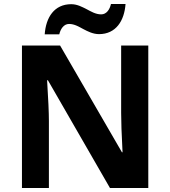

<svg xmlns="http://www.w3.org/2000/svg" viewBox="-20 -942 852 962"><path d="M723 0V-714H587V-376C587 -337 589 -272 594 -179H591L281 -714H90V0H225V-336C225 -377 222 -445 216 -540H220L531 0ZM609 -922H536C530 -895 514 -870 487 -870C459 -870 435 -885 414 -896C392 -907 367 -921 337 -921C252 -921 210 -855 204 -770H277C283 -796 299 -822 326 -822C354 -822 377 -807 398 -796C419 -785 446 -771 476 -771C561 -771 603 -838 609 -922Z"/></svg>

Font: Passageway
Style: Regular
Weight: 700
Foundry: Ascender Corporation
Version: Version 1.11